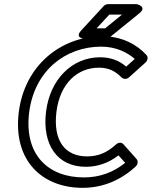

<svg xmlns="http://www.w3.org/2000/svg" viewBox="-20 -865 729 922"><path d="M120 -325C145 -525 294 -641 466 -641C534 -641 590 -615 627 -582L586 -545C554 -573 513 -590 461 -590C327 -590 220 -485 201 -328C182 -170 255 -64 392 -64C453 -64 505 -85 549 -119L581 -83C524 -37 458 -13 383 -13C212 -13 95 -121 120 -325ZM70 -325C42 -95 181 37 377 37C474 37 561 0 632 -66C641 -74 645 -91 636 -101L573 -172C565 -182 549 -182 538 -172C496 -134 455 -114 398 -114C293 -114 234 -188 251 -328C268 -465 352 -540 455 -540C503 -540 534 -523 564 -493C572 -485 588 -483 599 -493L679 -565C690 -575 692 -592 683 -601C640 -649 567 -691 472 -691C275 -691 98 -553 70 -325ZM566 -795 485 -729H444L505 -795ZM649 -801C689 -833 637 -845 637 -845H499C492 -845 483 -842 478 -836L371 -720C335 -681 386 -679 386 -679H488C494 -679 501 -681 506 -685Z"/></svg>

Font: Falling Sky
Style: ExtOuObl
Weight: 400
Designer: Paul D. Hunt
Foundry: Adobe Systems Incorporated
Version: Version 1.02